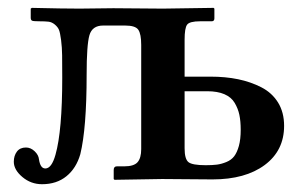

<svg xmlns="http://www.w3.org/2000/svg" viewBox="-20 -456 775 488"><path d="M449.2 -261.2H515.1Q553.2 -261.2 585.2 -254.6Q617.2 -248 644.3 -234.1Q671.4 -220.2 686.8 -195.3Q702.1 -170.4 702.1 -136.2Q702.1 -73.2 652.8 -36.6Q603.5 0 520 0L392.1 -1L271 1L269 -1V-23.9Q269 -33.2 276.9 -33.2H295.9Q320.3 -33.2 329.6 -43.7Q338.9 -54.2 338.9 -77.1V-341.8Q338.9 -369.6 331.5 -380.4Q324.2 -391.1 297.9 -391.1H242.2Q214.4 -391.1 207.3 -366.5Q200.2 -341.8 200.2 -266.1Q200.2 -129.9 184.1 -64Q173.8 -28.3 148.9 -8.1Q124 12.2 86.9 12.2Q58.6 12.2 36.9 -6.1Q15.1 -24.4 15.1 -44.9Q15.1 -60.1 22.9 -70.6Q30.8 -81.1 45.9 -81.1Q58.1 -81.1 68.1 -71.5Q78.1 -62 79.1 -50.8Q82.5 -27.8 95.2 -27.8Q111.3 -27.8 121.1 -63Q138.2 -123.5 138.2 -258.8Q138.2 -295.9 137.9 -315.4Q137.7 -335 135.3 -354Q132.8 -373 129.9 -380.1Q127 -387.2 119.4 -393.6Q111.8 -399.9 103.3 -400.9Q94.7 -401.9 79.1 -401.9Q65.4 -401.9 61.8 -403.3Q58.1 -404.8 58.1 -411.1V-434.1L61 -436Q141.1 -434.1 182.1 -434.1L268.1 -435.1Q352.1 -434.1 394 -434.1L522.9 -436L524.9 -434.1V-409.2Q524.9 -401.9 518.1 -401.9H488.8Q461.9 -401.9 455.6 -393.3Q449.2 -384.8 449.2 -355ZM591.8 -126Q591.8 -147.9 588.4 -164.1Q585 -180.2 576.4 -194.6Q567.9 -209 550.3 -216.6Q532.7 -224.1 506.8 -224.1H449.2V-79.1Q449.2 -51.8 459 -43.9Q468.8 -36.1 502.9 -36.1Q520 -36.1 531.5 -37.6Q543 -39.1 555.4 -44.2Q567.9 -49.3 575.2 -58.8Q582.5 -68.4 587.2 -85.2Q591.8 -102.1 591.8 -126Z"/></svg>

Font: Linux Libertine G
Style: Bold
Weight: 700
Designer: Philipp H. Poll
Foundry: Philipp H. Poll
Version: Version 5.0.3